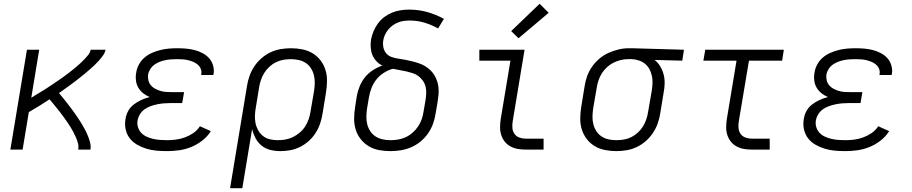

<svg xmlns="http://www.w3.org/2000/svg" viewBox="-20 -794 4840 1019"><path d="M35 0 123 -530H188L146 -275Q158 -283 170.5 -290.5Q183 -298 195.5 -305.5Q208 -313 220.5 -321Q233 -329 245 -337Q257 -345 269.5 -353.5Q282 -362 294 -370Q306 -378 318 -387Q330 -396 341.5 -404.5Q353 -413 364.5 -422.5Q376 -432 387.5 -441.5Q399 -451 409.5 -461Q420 -471 430 -481.5Q440 -492 449.5 -504Q459 -516 461 -530H540Q537 -514 527 -500Q517 -486 505.5 -473Q494 -460 481.5 -448Q469 -436 456 -425Q443 -414 430 -403Q417 -392 403.5 -381.5Q390 -371 376.5 -360.5Q363 -350 349 -340Q335 -330 321 -320Q307 -310 293 -300Q304 -287 315 -273.5Q326 -260 336.5 -246.5Q347 -233 357.5 -219Q368 -205 378 -191Q388 -177 397.5 -162.5Q407 -148 416 -133Q425 -118 433 -102.5Q441 -87 447.5 -70.5Q454 -54 458.5 -36Q463 -18 460 0H395Q398 -17 394 -32.5Q390 -48 384 -62.5Q378 -77 370.5 -91Q363 -105 355 -118.5Q347 -132 338 -144.5Q329 -157 320 -170Q311 -183 301.5 -195Q292 -207 282.5 -219Q273 -231 263 -243Q253 -255 243 -267Q216 -249 188.5 -232Q161 -215 133 -199L100 0Z M866 8Q838 8 810 5.5Q782 3 756.5 -5Q731 -13 708 -26Q685 -39 669 -59.5Q653 -80 647 -107Q641 -134 646 -162Q649 -184 660 -204.5Q671 -225 690 -239.5Q709 -254 730 -263.5Q751 -273 774 -279Q755 -287 739.5 -299.5Q724 -312 714 -329Q704 -346 701.5 -367Q699 -388 703 -409Q706 -431 717.5 -452Q729 -473 747 -488.5Q765 -504 787 -513.5Q809 -523 831 -528.5Q853 -534 875.5 -536Q898 -538 920 -538Q944 -538 967 -536Q990 -534 1012 -528.5Q1034 -523 1054 -512.5Q1074 -502 1088.5 -486.5Q1103 -471 1110 -449Q1117 -427 1114 -404Q1113 -402 1112.5 -399.5Q1112 -397 1112 -396H1047Q1048 -397 1048 -398Q1048 -399 1048 -400Q1051 -415 1045.5 -428.5Q1040 -442 1029.5 -451Q1019 -460 1006 -465.5Q993 -471 979 -474.5Q965 -478 950 -479Q935 -480 920 -480Q905 -480 889.5 -479Q874 -478 859 -475Q844 -472 829 -466.5Q814 -461 800.5 -451.5Q787 -442 778 -428Q769 -414 766 -399Q764 -383 767.5 -368Q771 -353 780.5 -341.5Q790 -330 803.5 -323Q817 -316 831.5 -311.5Q846 -307 862 -306Q878 -305 894 -305H957L947 -247H885Q867 -247 849.5 -245.5Q832 -244 815 -240.5Q798 -237 780.5 -231Q763 -225 748 -214.5Q733 -204 723 -188Q713 -172 710 -154Q707 -136 712.5 -118.5Q718 -101 730 -88.5Q742 -76 758.5 -68.5Q775 -61 792.5 -57Q810 -53 828.5 -51.5Q847 -50 866 -50Q889 -50 913 -53Q937 -56 960.5 -64.5Q984 -73 1005.5 -87.5Q1027 -102 1041 -124L1099 -98Q1081 -69 1053 -47.5Q1025 -26 994 -13.5Q963 -1 930.5 3.5Q898 8 866 8Z M1201 205 1291 -338Q1295 -365 1304.5 -391.5Q1314 -418 1330 -442Q1346 -466 1368.5 -485.5Q1391 -505 1417 -517Q1443 -529 1470.5 -533.5Q1498 -538 1525 -538Q1555 -538 1585 -532Q1615 -526 1639.5 -511Q1664 -496 1681.5 -473Q1699 -450 1707.5 -422Q1716 -394 1715.5 -363.5Q1715 -333 1710 -302L1692 -192Q1688 -166 1679.5 -140Q1671 -114 1656 -90Q1641 -66 1619.5 -46.5Q1598 -27 1573 -14.5Q1548 -2 1521.5 3Q1495 8 1468 8Q1440 8 1414 1.5Q1388 -5 1368 -21.5Q1348 -38 1336 -61Q1324 -84 1318 -109L1266 205ZM1453 -50Q1474 -50 1494.5 -53.5Q1515 -57 1534.5 -66.5Q1554 -76 1571 -90.5Q1588 -105 1599.5 -123Q1611 -141 1618 -161Q1625 -181 1628 -202L1647 -312Q1650 -333 1650.5 -354Q1651 -375 1646 -395Q1641 -415 1630 -432Q1619 -449 1602.5 -460Q1586 -471 1565.5 -475.5Q1545 -480 1524 -480Q1504 -480 1483.5 -476.5Q1463 -473 1444 -463.5Q1425 -454 1409 -439Q1393 -424 1382 -406Q1371 -388 1364.5 -368.5Q1358 -349 1355 -329L1338 -225Q1334 -204 1333 -182.5Q1332 -161 1336 -141Q1340 -121 1350 -103Q1360 -85 1375.5 -72.5Q1391 -60 1411.5 -55Q1432 -50 1453 -50Z M2052 8Q2021 8 1991.5 2.5Q1962 -3 1937 -18Q1912 -33 1894 -56Q1876 -79 1867.5 -107Q1859 -135 1859.5 -166Q1860 -197 1865 -228L1874 -286Q1879 -312 1889.5 -337.5Q1900 -363 1917.5 -384.5Q1935 -406 1959 -421.5Q1983 -437 2009 -446Q1991 -455 1977.5 -469.5Q1964 -484 1956.5 -502Q1949 -520 1947.5 -541Q1946 -562 1949 -583Q1953 -605 1962 -627Q1971 -649 1985.5 -669Q2000 -689 2019.5 -703.5Q2039 -718 2061 -727Q2083 -736 2106 -739.5Q2129 -743 2152 -743Q2202 -743 2248 -730Q2294 -717 2336 -694L2305 -643Q2271 -662 2233.5 -673.5Q2196 -685 2155 -685Q2139 -685 2123.5 -683Q2108 -681 2093 -675Q2078 -669 2064.5 -659.5Q2051 -650 2040.5 -637Q2030 -624 2023 -609Q2016 -594 2014 -579Q2011 -560 2015 -541.5Q2019 -523 2030.5 -510Q2042 -497 2059.5 -491Q2077 -485 2095.5 -482.5Q2114 -480 2132 -476.5Q2150 -473 2168 -468.5Q2186 -464 2203.5 -458Q2221 -452 2236 -443Q2251 -434 2264 -421.5Q2277 -409 2286 -394Q2295 -379 2300.5 -361.5Q2306 -344 2307.5 -325.5Q2309 -307 2307 -288Q2305 -269 2302 -250L2292 -192Q2288 -165 2278.5 -138Q2269 -111 2252 -86.5Q2235 -62 2212 -43Q2189 -24 2162 -12.5Q2135 -1 2107.5 3.5Q2080 8 2052 8ZM2052 -50Q2073 -50 2093.5 -53.5Q2114 -57 2133.5 -66Q2153 -75 2170 -90Q2187 -105 2199 -123Q2211 -141 2218 -161Q2225 -181 2228 -202L2238 -260Q2241 -278 2242 -296.5Q2243 -315 2239 -332.5Q2235 -350 2225 -364.5Q2215 -379 2201.5 -389.5Q2188 -400 2171 -405.5Q2154 -411 2136.5 -415Q2119 -419 2101 -422Q2083 -425 2065 -429Q2040 -422 2017 -407.5Q1994 -393 1977.5 -372Q1961 -351 1951.5 -326.5Q1942 -302 1938 -277L1928 -218Q1925 -197 1924.5 -175.5Q1924 -154 1929 -134.5Q1934 -115 1945 -98Q1956 -81 1973 -70Q1990 -59 2010.5 -54.5Q2031 -50 2052 -50Z M2771 0Q2749 0 2728.5 -3.5Q2708 -7 2690 -16.5Q2672 -26 2659.5 -41.5Q2647 -57 2640.5 -76.5Q2634 -96 2634 -117Q2634 -138 2637 -159L2689 -472H2524V-530H2764L2701 -150Q2698 -132 2699.5 -114.5Q2701 -97 2710.5 -83.5Q2720 -70 2736.5 -64Q2753 -58 2771 -58H2865V0ZM2732 -591 2693 -629 2844 -774 2892 -726Z M3250 8Q3220 8 3190 2Q3160 -4 3135.5 -19Q3111 -34 3093.5 -57Q3076 -80 3067.5 -108Q3059 -136 3059.5 -166.5Q3060 -197 3065 -228L3083 -338Q3087 -365 3096.5 -391Q3106 -417 3122.5 -440.5Q3139 -464 3161.5 -483Q3184 -502 3210 -513.5Q3236 -525 3263 -531.5Q3290 -538 3317 -538Q3321 -538 3325 -538Q3329 -538 3333 -538L3610 -530L3601 -472L3454 -476Q3472 -462 3484 -442Q3496 -422 3502 -399Q3508 -376 3507.5 -351.5Q3507 -327 3502 -302L3484 -192Q3480 -165 3470.5 -138.5Q3461 -112 3445 -88Q3429 -64 3406.5 -44.5Q3384 -25 3358 -13Q3332 -1 3304.5 3.5Q3277 8 3250 8ZM3251 -50Q3271 -50 3291.5 -53.5Q3312 -57 3331 -66.5Q3350 -76 3366 -91Q3382 -106 3393 -124Q3404 -142 3410.5 -162Q3417 -182 3420 -202L3439 -312Q3442 -331 3443 -351Q3444 -371 3440 -390Q3436 -409 3427.5 -425.5Q3419 -442 3405 -454Q3391 -466 3372.5 -472.5Q3354 -479 3335 -480H3323Q3320 -480 3317.5 -480Q3315 -480 3312 -480Q3293 -480 3273 -475Q3253 -470 3234.5 -460.5Q3216 -451 3200.5 -436.5Q3185 -422 3174 -404.5Q3163 -387 3156.5 -367.5Q3150 -348 3147 -328L3128 -218Q3125 -197 3124.5 -176Q3124 -155 3129 -135Q3134 -115 3145 -98Q3156 -81 3172.5 -70Q3189 -59 3209.5 -54.5Q3230 -50 3251 -50Z M3971 0Q3949 0 3928.5 -3.5Q3908 -7 3890 -16.5Q3872 -26 3859.5 -41.5Q3847 -57 3840.5 -76.5Q3834 -96 3834 -117Q3834 -138 3837 -159L3889 -472H3713L3723 -530H4140L4131 -472H3955L3901 -150Q3898 -132 3899.5 -114.5Q3901 -97 3910.5 -83.5Q3920 -70 3936.5 -64Q3953 -58 3971 -58H4065V0Z M4466 8Q4438 8 4410 5.5Q4382 3 4356.5 -5Q4331 -13 4308 -26Q4285 -39 4269 -59.5Q4253 -80 4247 -107Q4241 -134 4246 -162Q4249 -184 4260 -204.5Q4271 -225 4290 -239.5Q4309 -254 4330 -263.5Q4351 -273 4374 -279Q4355 -287 4339.5 -299.5Q4324 -312 4314 -329Q4304 -346 4301.5 -367Q4299 -388 4303 -409Q4306 -431 4317.5 -452Q4329 -473 4347 -488.5Q4365 -504 4387 -513.5Q4409 -523 4431 -528.5Q4453 -534 4475.5 -536Q4498 -538 4520 -538Q4544 -538 4567 -536Q4590 -534 4612 -528.5Q4634 -523 4654 -512.5Q4674 -502 4688.5 -486.5Q4703 -471 4710 -449Q4717 -427 4714 -404Q4713 -402 4712.5 -399.5Q4712 -397 4712 -396H4647Q4648 -397 4648 -398Q4648 -399 4648 -400Q4651 -415 4645.5 -428.5Q4640 -442 4629.5 -451Q4619 -460 4606 -465.5Q4593 -471 4579 -474.5Q4565 -478 4550 -479Q4535 -480 4520 -480Q4505 -480 4489.5 -479Q4474 -478 4459 -475Q4444 -472 4429 -466.5Q4414 -461 4400.5 -451.5Q4387 -442 4378 -428Q4369 -414 4366 -399Q4364 -383 4367.5 -368Q4371 -353 4380.5 -341.5Q4390 -330 4403.5 -323Q4417 -316 4431.5 -311.5Q4446 -307 4462 -306Q4478 -305 4494 -305H4557L4547 -247H4485Q4467 -247 4449.5 -245.5Q4432 -244 4415 -240.5Q4398 -237 4380.5 -231Q4363 -225 4348 -214.5Q4333 -204 4323 -188Q4313 -172 4310 -154Q4307 -136 4312.5 -118.5Q4318 -101 4330 -88.5Q4342 -76 4358.5 -68.5Q4375 -61 4392.5 -57Q4410 -53 4428.5 -51.5Q4447 -50 4466 -50Q4489 -50 4513 -53Q4537 -56 4560.5 -64.5Q4584 -73 4605.5 -87.5Q4627 -102 4641 -124L4699 -98Q4681 -69 4653 -47.5Q4625 -26 4594 -13.5Q4563 -1 4530.5 3.5Q4498 8 4466 8Z"/></svg>

Font: Iosevka Curly Light Extended
Style: Italic
Weight: 300
Width: 7
Italic angle: -9°
Monospace: yes
Designer: Belleve Invis
Foundry: Belleve Invis
Version: Version 11.1.0; ttfautohint (v1.8.3)